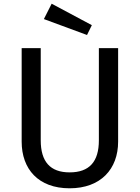

<svg xmlns="http://www.w3.org/2000/svg" viewBox="-20 -1004 755 1037"><path d="M259 -984 217 -901 450 -815 476 -868ZM618 -744H514V-246C514 -131 463 -73 356 -73C251 -73 200 -131 200 -246V-744H97V-239C97 -91 187 13 356 13C524 13 618 -91 618 -239Z"/></svg>

Font: Glow Sans SC Normal Medium
Style: Regular
Weight: 600
Designer: Ryoko NISHIZUKA (kana, bopomofo & ideographs); Paul D. Hunt (Latin, Greek & Cyrillic); Sandoll Communications, Soo-young
Version: Version 0.93